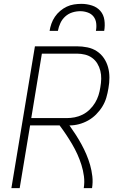

<svg xmlns="http://www.w3.org/2000/svg" viewBox="-20 -975 640 995"><path d="M39 0 161 -735H379Q406 -735 433 -729.5Q460 -724 482 -709.5Q504 -695 518.5 -673.5Q533 -652 540 -626.5Q547 -601 547 -573Q547 -545 542 -518Q538 -493 531 -469Q524 -445 510.5 -423Q497 -401 478 -382Q459 -363 436.5 -350.5Q414 -338 389.5 -331.5Q365 -325 340 -325Q357 -301 372.5 -277Q388 -253 402 -227.5Q416 -202 427.5 -175Q439 -148 447 -120Q455 -92 458.5 -61.5Q462 -31 457 0H414Q419 -31 415 -61.5Q411 -92 402 -120.5Q393 -149 381 -175.5Q369 -202 354 -227.5Q339 -253 323 -277Q307 -301 289 -325H136L82 0ZM142 -363H325Q346 -363 367 -367Q388 -371 408 -381Q428 -391 444.5 -407Q461 -423 472.5 -442Q484 -461 490.5 -481.5Q497 -502 500 -523Q504 -545 504.5 -566.5Q505 -588 500 -608Q495 -628 484.5 -645.5Q474 -663 457.5 -675Q441 -687 420.5 -692Q400 -697 379 -697H197ZM237 -815Q240 -834 246.5 -852.5Q253 -871 264.5 -888Q276 -905 292 -918.5Q308 -932 326 -940.5Q344 -949 363.5 -952Q383 -955 402 -955Q430 -955 456.5 -946.5Q483 -938 500 -918.5Q517 -899 521 -871Q525 -843 520 -815H477Q481 -835 478.5 -855Q476 -875 464.5 -889.5Q453 -904 434 -910.5Q415 -917 396 -917Q375 -917 354.5 -910.5Q334 -904 318 -889.5Q302 -875 293 -855.5Q284 -836 280 -815Z"/></svg>

Font: Iosevka Curly XLtEx
Style: Italic
Weight: 200
Width: 7
Italic angle: -9°
Monospace: yes
Designer: Belleve Invis
Foundry: Belleve Invis
Version: Version 11.1.0; ttfautohint (v1.8.3)